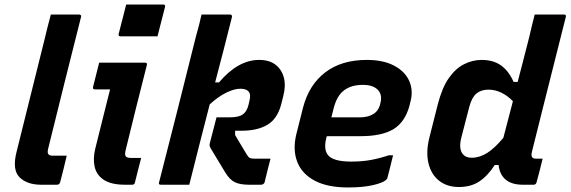

<svg xmlns="http://www.w3.org/2000/svg" viewBox="-20 -814 2514 846"><path d="M176 -639Q182 -665 189.5 -694.5Q197 -724 204 -750H329Q333 -750 336 -747Q339 -744 337 -739Q300 -594 264 -448.5Q228 -303 192 -158Q188 -142 193 -135Q197 -128 212 -128H274Q267 -99 260 -69.5Q253 -40 245 -11Q242 0 231 0H162Q99 0 66 -33Q33 -66 53 -145Q84 -268 114.5 -392Q145 -516 176 -639Z M417 -538H619Q630 -538 627 -527Q603 -434 580 -341Q557 -248 534 -154Q528 -131 535 -124Q541 -118 560 -118H602Q595 -92 588 -63.5Q581 -35 574 -8Q572 0 561 0H532Q470 0 437.5 -21.5Q405 -43 397 -79.5Q389 -116 400 -160Q416 -225 432.5 -290.5Q449 -356 465 -420H399Q387 -420 390 -431Q397 -457 403.5 -484.5Q410 -512 417 -538ZM536 -794H699Q710 -794 707 -783L674 -654H511Q500 -654 503 -665Z M1122 -550Q1167 -550 1194.5 -528.5Q1222 -507 1231 -471Q1240 -435 1228 -390L1219 -354Q1202 -290 1158 -264Q1114 -238 1045 -238H1016V-219Q1027 -200 1041.5 -176Q1056 -152 1065 -137Q1073 -123 1079 -119Q1085 -115 1100 -115H1172Q1165 -89 1159 -64.5Q1153 -40 1146 -11Q1142 0 1129 0H1079Q1038 0 1015 -11Q992 -22 972 -55Q951 -90 937 -113Q923 -136 908 -161Q904 -169 903.5 -173Q903 -177 905 -185Q912 -213 919.5 -241Q927 -269 934 -297H993Q1032 -297 1050 -310Q1068 -323 1075 -352L1080 -374Q1086 -400 1074 -412Q1064 -423 1039 -423Q1012 -423 976.5 -405.5Q941 -388 904 -354Q881 -265 858.5 -176.5Q836 -88 814 0H689Q677 0 681 -11Q722 -171 762.5 -331Q803 -491 843 -652Q851 -680 857.5 -705.5Q864 -731 868 -750H994Q999 -750 1001 -746.5Q1003 -743 1002 -739Q984 -667 965.5 -595Q947 -523 928 -451H945Q1029 -550 1122 -550Z M1596 -550Q1669 -550 1717 -524.5Q1765 -499 1783.5 -456.5Q1802 -414 1788 -364L1784 -347Q1764 -275 1713 -244.5Q1662 -214 1569 -214H1420L1418 -207Q1405 -156 1425 -131Q1448 -102 1527 -102Q1577 -102 1616 -109.5Q1655 -117 1694 -130H1712Q1706 -106 1700 -81Q1694 -56 1687 -30Q1686 -26 1682 -22Q1669 -9 1624.5 1.5Q1580 12 1513 12Q1423 12 1366.5 -18Q1310 -48 1289.5 -101.5Q1269 -155 1286 -224L1315 -339Q1341 -440 1413 -495Q1485 -550 1596 -550ZM1578 -440Q1528 -440 1496 -416Q1464 -392 1450 -336L1440 -297H1567Q1601 -297 1625 -311.5Q1649 -326 1656 -359Q1666 -397 1644 -419Q1634 -429 1618 -434.5Q1602 -440 1578 -440Z M2102 -550Q2154 -550 2188 -525.5Q2222 -501 2243 -453H2261Q2274 -502 2286.5 -551.5Q2299 -601 2312 -651Q2317 -674 2322.5 -696Q2328 -718 2336 -750H2465Q2476 -750 2473 -739Q2448 -639 2421.5 -534.5Q2395 -430 2370 -330Q2345 -230 2323 -142Q2320 -125 2326 -120Q2331 -115 2340 -115H2371Q2365 -89 2358 -62.5Q2351 -36 2344 -10Q2341 0 2331 0H2285Q2234 0 2207.5 -23Q2181 -46 2177 -87H2160Q2129 -39 2092 -14.5Q2055 10 2002 10Q1950 10 1915 -17.5Q1880 -45 1868 -94.5Q1856 -144 1872 -208L1909 -354Q1928 -428 1958 -470.5Q1988 -513 2025.5 -531.5Q2063 -550 2102 -550ZM2022 -132Q2034 -119 2059 -119Q2093 -119 2126.5 -140Q2160 -161 2198 -207Q2209 -247 2219 -287.5Q2229 -328 2240 -368Q2217 -392 2189.5 -405.5Q2162 -419 2132 -419Q2100 -419 2079.5 -402Q2059 -385 2048 -344L2013 -209Q1999 -155 2022 -132Z"/></svg>

Font: Recursive Sn Lnr St
Style: Bold Italic
Weight: 700
Italic angle: -15°
Version: Version 1.079;hotconv 1.0.112;makeotfexe 2.5.65598; ttfautoh